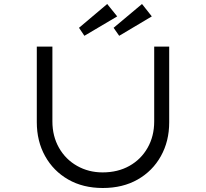

<svg xmlns="http://www.w3.org/2000/svg" viewBox="-20 -933 1030 960"><path d="M494 7Q395 7 321 -35.5Q247 -78 205.5 -152.5Q164 -227 164 -322V-700H242V-326Q242 -252 275 -194Q308 -136 365.5 -103.5Q423 -71 493 -71Q569 -71 627 -103.5Q685 -136 718 -194Q751 -252 751 -326V-700H826V-321Q826 -227 784.5 -152.5Q743 -78 668.5 -35.5Q594 7 494 7ZM402 -754 375 -794 516 -913 566 -851ZM576 -754 548 -794 690 -913 739 -851Z"/></svg>

Font: Lexend Tera Light
Style: Regular
Weight: 300
Designer: Bonnie Shaver-Troup, Thomas Jockin
Foundry: Lexend
Version: Version 1.007